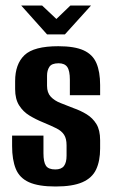

<svg xmlns="http://www.w3.org/2000/svg" viewBox="-20 -671 409 698"><path d="M182 7Q120 7 85.5 -8.5Q51 -24 37.5 -57Q24 -90 24 -140V-178H138V-114Q138 -82 147 -68.5Q156 -55 181 -55Q203 -55 212.5 -67.5Q222 -80 222 -105V-143Q222 -167 213 -181Q204 -195 185 -204.5Q166 -214 137 -226Q110 -237 87 -251Q64 -265 49.5 -288Q35 -311 35 -347V-376Q35 -438 69 -470.5Q103 -503 192 -503Q251 -503 284 -488Q317 -473 330.5 -441.5Q344 -410 344 -362V-325H234V-381Q234 -414 224.5 -427.5Q215 -441 193 -441Q168 -441 159.5 -428Q151 -415 151 -396V-359Q151 -334 164.5 -319.5Q178 -305 200 -296.5Q222 -288 247 -278Q273 -269 295 -255.5Q317 -242 330.5 -220Q344 -198 344 -161V-131Q344 -86 329.5 -55Q315 -24 279.5 -8.5Q244 7 182 7ZM151 -546 57 -651H133L185 -602L236 -651H311L216 -546Z"/></svg>

Font: Alumni Sans Thin
Style: Bold
Weight: 700
Version: Version 1.018